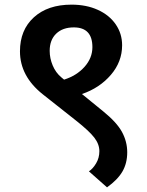

<svg xmlns="http://www.w3.org/2000/svg" viewBox="-20 -727 634 827"><path d="M528 -71Q528 -24 507.5 11.5Q487 47 441 80L363 11Q380 0 394 -23.5Q408 -47 408 -76Q408 -106 386 -134.5Q364 -163 307 -208L164 -321Q66 -399 66 -506Q66 -598 126 -652.5Q186 -707 288 -707Q352 -707 401.5 -684.5Q451 -662 478.5 -622Q506 -582 506 -532Q506 -461 457.5 -404.5Q409 -348 333 -322L425 -247Q483 -200 505.5 -158.5Q528 -117 528 -71ZM244 -394 256 -384Q310 -401 344 -439Q378 -477 378 -524Q378 -609 298 -609Q250 -609 222 -582Q194 -555 194 -508Q194 -476 207 -445Q220 -414 244 -394Z"/></svg>

Font: AmikoBold
Style: Bold
Weight: 700
Designer: Pablo Impallari, Rodrigo Fuenzalida, Andres Torresi
Foundry: Impallari Type
Version: Version 1.000; ttfautohint (v1.3)